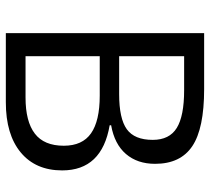

<svg xmlns="http://www.w3.org/2000/svg" viewBox="-50 -652 703 642"><g transform="rotate(90 301.0 -331.5)"><path d="M91.3 -663.1H278.3Q410.2 -663.1 469.2 -623.5Q528.3 -584 528.3 -499Q528.3 -439.9 495.4 -401.6Q462.4 -363.3 399.4 -352.1V-347.2Q550.3 -321.3 550.3 -188.5Q550.3 -99.6 490.2 -49.8Q430.2 0 322.3 0H91.3ZM168.5 -378.9H295.4Q377 -378.9 412.6 -404.5Q448.2 -430.2 448.2 -491.2Q448.2 -546.9 408.4 -571.5Q368.7 -596.2 281.7 -596.2H168.5ZM168.5 -314V-65.9H306.6Q386.7 -65.9 427.2 -96.9Q467.8 -127.9 467.8 -193.8Q467.8 -255.9 426.3 -284.9Q384.8 -314 300.3 -314Z"/></g></svg>

Font: Bpm'online Open Sans
Style: Regular
Weight: 400
Foundry: Ascender Corporation
Version: Version 1.10